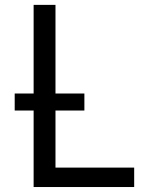

<svg xmlns="http://www.w3.org/2000/svg" viewBox="-20 -752 626 772"><path d="M115.2 0V-307.6H39.1V-376H115.2V-732.4H203.1V-376H319.3V-307.6H203.1V-78.1H519.5V0Z"/></svg>

Font: Consola Mono
Style: Book
Weight: 400
Monospace: yes
Version: Version 2.001